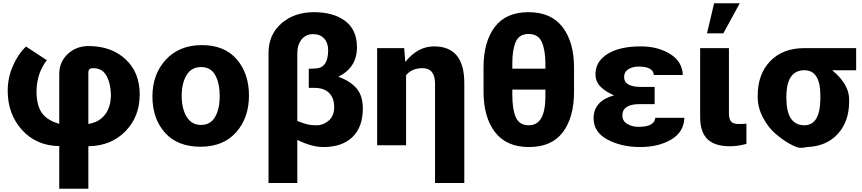

<svg xmlns="http://www.w3.org/2000/svg" viewBox="-20 -859 5294 1179"><path d="M27.3 -301.8Q27.3 -381.8 59.6 -455.1Q91.8 -528.3 139.6 -573.2L267.6 -489.3Q207 -412.1 204.1 -300.8Q204.1 -211.9 237.3 -165.5Q270.5 -119.1 343.8 -98.6V-404.3Q343.8 -478.5 396 -527.3Q448.2 -576.2 523.4 -576.2Q663.1 -576.2 750.5 -495.6Q837.9 -415 837.9 -278.8Q837.9 -142.6 750 -52.7Q662.1 37.1 522.5 39.1V299.8H343.8V38.1Q203.1 36.1 115.2 -61Q27.3 -158.2 27.3 -301.8ZM522.5 -97.7Q588.9 -108.4 625 -155.3Q661.1 -202.1 661.1 -279.3Q659.2 -348.6 633.3 -394.5Q607.4 -440.4 551.8 -440.4Q522.5 -440.4 522.5 -415Z M993.2 -43.9Q916 -129.9 916 -266.6Q916 -403.3 998.5 -492.7Q1081.1 -582 1219.7 -582Q1358.4 -582 1433.6 -495.1Q1508.8 -408.2 1508.8 -272Q1508.8 -135.7 1430.2 -46.9Q1351.6 42 1210.9 42Q1070.3 42 993.2 -43.9ZM1125.5 -397.5Q1095.7 -347.7 1095.7 -270Q1095.7 -192.4 1126 -142.1Q1156.2 -91.8 1214.4 -91.8Q1272.5 -91.8 1300.8 -141.1Q1329.1 -190.4 1329.1 -269Q1329.1 -347.7 1301.8 -397.5Q1274.4 -447.3 1214.8 -447.3Q1155.3 -447.3 1125.5 -397.5Z M1628.9 264.6V-534.2Q1628.9 -646.5 1708 -715.3Q1787.1 -784.2 1907.7 -784.2Q2028.3 -784.2 2100.1 -730Q2171.9 -675.8 2171.9 -568.4Q2171.9 -444.3 2057.6 -387.7Q2130.9 -361.3 2169.4 -316.4Q2208 -271.5 2208 -192.4Q2208 -79.1 2144.5 -17.6Q2081.1 43.9 1965.8 43.9Q1893.6 43.9 1805.7 0V264.6ZM1805.7 -116.2Q1809.6 -115.2 1821.3 -110.4Q1833 -105.5 1838.4 -104Q1843.8 -102.5 1864.7 -96.2Q1885.7 -89.8 1925.8 -89.8Q1965.8 -89.8 1999 -118.7Q2032.2 -147.5 2032.2 -201.7Q2032.2 -255.9 2001.5 -287.6Q1970.7 -319.3 1912.1 -319.3H1876V-436.5L1916 -438.5Q1995.1 -440.4 1995.1 -550.8Q1995.1 -594.7 1970.7 -622.1Q1946.3 -649.4 1902.3 -649.4Q1858.4 -649.4 1832 -616.7Q1805.7 -584 1805.7 -532.2Z M2295.9 33.2V-563.5H2461.9L2468.8 -478.5Q2544.9 -574.2 2645.5 -574.2Q2831.1 -574.2 2831.1 -349.6V264.6H2651.4V-344.7Q2651.4 -440.4 2574.2 -440.4Q2509.8 -440.4 2473.6 -397.5V33.2Z M2949.2 -295.9V-444.3Q2949.2 -602.5 3018.1 -693.4Q3086.9 -784.2 3225.6 -784.2Q3364.3 -784.2 3434.6 -692.4Q3504.9 -600.6 3504.9 -444.3V-295.9Q3504.9 -137.7 3436 -46.9Q3367.2 43.9 3228.5 43.9Q3089.8 43.9 3019.5 -47.9Q2949.2 -139.6 2949.2 -295.9ZM3126 -274.4Q3126 -187.5 3147.5 -138.7Q3168.9 -89.8 3227.5 -89.8Q3329.1 -89.8 3329.1 -267.6V-308.6H3126ZM3126 -437.5H3329.1V-466.8Q3329.1 -550.8 3307.1 -600.6Q3285.2 -650.4 3226.6 -650.4Q3168 -650.4 3147 -602.1Q3126 -553.7 3126 -472.7Z M3625 -132.8Q3625 -238.3 3750 -273.4Q3666 -312.5 3646.5 -356.4Q3636.7 -377 3636.7 -402.3Q3636.7 -461.9 3677.7 -502Q3752 -574.2 3915 -574.2Q4019.5 -574.2 4094.7 -527.8Q4169.9 -481.4 4172.9 -398.4H3995.1Q3990.2 -450.2 3902.3 -450.2Q3865.2 -450.2 3838.9 -434.1Q3812.5 -418 3812.5 -385.7Q3812.5 -325.2 3917 -325.2H4000V-219.7H3909.2Q3801.8 -219.7 3801.8 -150.4Q3801.8 -116.2 3831.5 -98.1Q3861.3 -80.1 3902.3 -80.1Q3999 -80.1 4003.9 -135.7H4182.6Q4179.7 -48.8 4102.1 -2.4Q4024.4 43.9 3910.6 43.9Q3796.9 43.9 3710.9 -1.5Q3625 -46.9 3625 -132.8Z M4279.3 -140.6V-563.5H4456.1V-164.1Q4456.1 -127 4469.7 -112.3Q4483.4 -97.7 4513.7 -97.7Q4543.9 -97.7 4563.5 -99.6V24.4Q4511.7 39.1 4461.9 39.1Q4368.2 39.1 4323.7 -4.9Q4279.3 -48.8 4279.3 -140.6ZM4321.3 -654.3 4365.2 -838.9H4522.5L4421.9 -654.3Z M4632.8 -262.7V-271.5Q4632.8 -404.3 4710 -483.9Q4787.1 -563.5 4918.9 -563.5H5237.3V-427.7H5089.8Q5194.3 -341.8 5194.3 -249V-236.3Q5194.3 -113.3 5125 -37.1Q5055.7 39.1 4936.5 43.9Q4916 48.8 4895 48.8Q4874 48.8 4830.6 24.9Q4787.1 1 4742.2 -37.6Q4697.3 -76.2 4665 -137.2Q4632.8 -198.2 4632.8 -262.7ZM4808.6 -258.8Q4808.6 -89.8 4919.9 -89.8Q5014.6 -89.8 5017.6 -249V-271.5Q5017.6 -427.7 4919.9 -427.7Q4818.4 -427.7 4809.6 -291Z"/></svg>

Font: GenEi M Gothic v2 Heavy
Style: Regular
Weight: 800
Version: Version 2.0